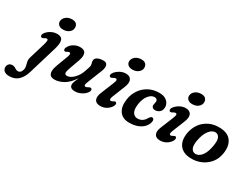

<svg xmlns="http://www.w3.org/2000/svg" viewBox="-208 -1370 2942 2274"><g transform="rotate(30 1263.0 -233.0)"><path d="M241 -552Q200.5 -552 179.5 -572.5Q158.5 -593 160.5 -622Q162.5 -657 194.5 -684Q226.5 -711 278.5 -711Q319 -711 338 -689.8Q357 -668.5 354.5 -636.5Q353 -602 321.5 -577Q290 -552 241 -552ZM274.5 -314.5 157 77Q133 156.5 86.2 200.8Q39.5 245 -36 245Q-80.5 245 -104.2 225.8Q-128 206.5 -128 175Q-128 147.5 -110.8 129.8Q-93.5 112 -65 112Q-45.5 112 -31.2 119.8Q-17 127.5 -3.8 135.2Q9.5 143 26.5 143Q41.5 143 55.2 131.5Q69 120 78 91Q85 67 78.5 42Q72 17 66 -10.8Q60 -38.5 70 -71.5L134.5 -285.5Q144.5 -318.5 146 -341.2Q147.5 -364 130 -364Q114.5 -364 94.5 -349Q84.5 -343 77 -342.8Q69.5 -342.5 63.5 -345Q54 -350.5 52.8 -363.2Q51.5 -376 60.5 -391.5Q71.5 -411.5 94.5 -430.5Q117.5 -449.5 147.5 -461.8Q177.5 -474 209.5 -474Q271 -474 284.2 -432.5Q297.5 -391 274.5 -314.5Z M880.5 -116.5Q890 -110.5 890.2 -96.5Q890.5 -82.5 880 -66.5Q856.5 -31.5 814 -9.8Q771.5 12 728.5 12Q656.5 12 656.5 -43Q656.5 -62 666.8 -86.8Q677 -111.5 691.5 -146Q633 -58.5 569.5 -23.2Q506 12 449.5 12Q406 12 388 -9.5Q370 -31 373 -69Q376 -107 395.5 -157L449 -298Q471.5 -357 442 -357Q428 -357 410.5 -345.5Q402 -340 395 -338.5Q388 -337 381 -342.5Q362.5 -356.5 382 -392.5Q401.5 -428.5 440 -451.2Q478.5 -474 524.5 -474Q585 -474 599 -435.8Q613 -397.5 589.5 -332L535.5 -181Q521 -139.5 525.2 -119.8Q529.5 -100 556.5 -100Q582.5 -100 613 -119.5Q643.5 -139 671 -175Q698.5 -211 715 -260.5Q729 -301.5 734.8 -319.2Q740.5 -337 740.5 -349.5Q740.5 -363 735.5 -377.8Q730.5 -392.5 730.5 -410Q730.5 -439.5 761.2 -456.8Q792 -474 845 -474Q885.5 -474 895.8 -440Q906 -406 881 -348.5L809 -167Q792.5 -127.5 794.2 -112.8Q796 -98 812.5 -98Q824.5 -98 846 -111.5Q868.5 -124 880.5 -116.5Z M1188.5 -552Q1148 -552 1127 -572.5Q1106 -593 1108 -622Q1110 -657 1142 -684Q1174 -711 1226 -711Q1267 -711 1285.8 -689.8Q1304.5 -668.5 1302.5 -636.5Q1300.5 -602 1269 -577Q1237.5 -552 1188.5 -552ZM1149.5 -166.5Q1135.5 -132.5 1137.5 -118Q1139.5 -103.5 1155.5 -103.5Q1167.5 -103.5 1187 -116Q1195.5 -121.5 1202.8 -123Q1210 -124.5 1217.5 -119Q1225.5 -113 1225.8 -99.8Q1226 -86.5 1216.5 -69Q1197 -34.5 1158.8 -11.2Q1120.5 12 1074 12Q1015.5 12 997.8 -26.5Q980 -65 1008.5 -131L1075 -295Q1091.5 -335 1089.8 -349.5Q1088 -364 1071.5 -364Q1064 -364 1056 -360.2Q1048 -356.5 1037.5 -350.5Q1015.5 -338 1003 -345.5Q994 -351.5 993.5 -365.2Q993 -379 1004 -395Q1025.5 -427 1066.2 -450.5Q1107 -474 1150.5 -474Q1204.5 -474 1224 -435.5Q1243.5 -397 1212 -322Z M1582.5 -402Q1539 -402 1502 -356Q1465 -310 1453.5 -231.5Q1442.5 -153 1465.8 -116.5Q1489 -80 1531 -80Q1568.5 -80 1596.2 -98.8Q1624 -117.5 1641 -150.5Q1649.5 -162 1657.8 -171Q1666 -180 1678.5 -180Q1691 -180 1699 -167Q1707 -154 1701.5 -131Q1695.5 -96 1667.5 -63Q1639.5 -30 1589.8 -9Q1540 12 1468.5 12Q1380 12 1336.8 -47.5Q1293.5 -107 1308.5 -212Q1318.5 -284.5 1357.8 -344Q1397 -403.5 1460.8 -438.8Q1524.5 -474 1608.5 -474Q1656.5 -474 1688.2 -456.8Q1720 -439.5 1735.2 -412.2Q1750.5 -385 1749.5 -355Q1748.5 -315 1722.5 -292.2Q1696.5 -269.5 1661.5 -269.5Q1639.5 -269.5 1627 -280.8Q1614.5 -292 1614.5 -309.5Q1615 -321.5 1619 -336.2Q1623 -351 1623.5 -366.5Q1623.5 -382.5 1612.5 -392.2Q1601.5 -402 1582.5 -402Z M2007 -552Q1966.5 -552 1945.5 -572.5Q1924.5 -593 1926.5 -622Q1928.5 -657 1960.5 -684Q1992.5 -711 2044.5 -711Q2085.5 -711 2104.2 -689.8Q2123 -668.5 2121 -636.5Q2119 -602 2087.5 -577Q2056 -552 2007 -552ZM1968 -166.5Q1954 -132.5 1956 -118Q1958 -103.5 1974 -103.5Q1986 -103.5 2005.5 -116Q2014 -121.5 2021.2 -123Q2028.5 -124.5 2036 -119Q2044 -113 2044.2 -99.8Q2044.5 -86.5 2035 -69Q2015.5 -34.5 1977.2 -11.2Q1939 12 1892.5 12Q1834 12 1816.2 -26.5Q1798.5 -65 1827 -131L1893.5 -295Q1910 -335 1908.2 -349.5Q1906.5 -364 1890 -364Q1882.5 -364 1874.5 -360.2Q1866.5 -356.5 1856 -350.5Q1834 -338 1821.5 -345.5Q1812.5 -351.5 1812 -365.2Q1811.5 -379 1822.5 -395Q1844 -427 1884.8 -450.5Q1925.5 -474 1969 -474Q2023 -474 2042.5 -435.5Q2062 -397 2030.5 -322Z M2442 -474Q2545.5 -469 2591.2 -405.8Q2637 -342.5 2622 -237.5Q2610.5 -156.5 2564.5 -99.2Q2518.5 -42 2450.2 -13Q2382 16 2303.5 11.5Q2205 6.5 2158.2 -56Q2111.5 -118.5 2128.5 -224.5Q2140 -294.5 2179.8 -352.8Q2219.5 -411 2285.8 -444.5Q2352 -478 2442 -474ZM2331.5 -61Q2357.5 -58.5 2385.5 -75.8Q2413.5 -93 2437 -135.5Q2460.5 -178 2473.5 -251Q2486.5 -326 2471 -361.8Q2455.5 -397.5 2419 -401Q2372 -405 2330.8 -352Q2289.5 -299 2273.5 -205.5Q2261 -133 2278.2 -98.5Q2295.5 -64 2331.5 -61Z"/></g></svg>

Font: Fraunces 9pt SuperSoft SemiBold
Style: Italic
Weight: 600
Italic angle: -16°
Version: Version 1.000;[0bf87f6ff]